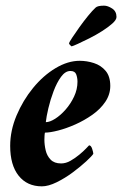

<svg xmlns="http://www.w3.org/2000/svg" viewBox="-20 -653 432 679"><path d="M233 -489Q231 -491 228 -493.5Q225 -496 224 -500Q225 -504 235.5 -520Q246 -536 261 -557Q276 -578 291.5 -597Q307 -616 318 -626Q325 -633 348 -633Q361 -633 376.5 -623Q392 -613 392 -593Q392 -583 377.5 -570Q363 -557 341 -543Q319 -529 296 -517.5Q273 -506 255.5 -498Q238 -490 233 -489ZM262 -438Q287 -438 312 -430Q337 -422 353.5 -402.5Q370 -383 370 -349Q370 -319 352.5 -293Q335 -267 306.5 -247Q278 -227 246.5 -213Q215 -199 186 -191.5Q157 -184 139 -184Q138 -182 137.5 -172.5Q137 -163 137 -159Q137 -141 141.5 -121.5Q146 -102 159 -88.5Q172 -75 196 -75Q213 -75 229.5 -84.5Q246 -94 260.5 -106Q275 -118 284.5 -128Q294 -138 295 -139Q302 -139 306 -126.5Q310 -114 310 -109Q305 -101 285 -82.5Q265 -64 237.5 -43.5Q210 -23 180.5 -8.5Q151 6 128 6Q76 6 46 -31.5Q16 -69 16 -137Q16 -191 38.5 -244.5Q61 -298 97 -342Q133 -386 176.5 -412Q220 -438 262 -438ZM142 -221Q156 -221 175 -233Q194 -245 212 -265.5Q230 -286 242 -311.5Q254 -337 254 -364Q254 -378 249.5 -390Q245 -402 229 -402Q211 -402 196 -381.5Q181 -361 169.5 -330.5Q158 -300 151 -270Q144 -240 142 -221Z"/></svg>

Font: Amiri
Style: Bold Italic
Weight: 700
Italic angle: 10°
Designer: Khaled Hosny
Version: Version 0.113